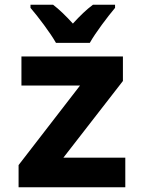

<svg xmlns="http://www.w3.org/2000/svg" viewBox="-20 -786 603 806"><path d="M215 -606H357C381 -649 432 -716 463 -753V-766H370C342 -745 317 -721 286 -687C256 -720 229 -746 203 -766H108V-753C140 -716 192 -647 215 -606ZM58 0H506V-124H246L496 -446V-549H70V-427H316L58 -93Z"/></svg>

Font: Noto Sans Mono SemiCondensed ExtraBold
Style: Regular
Weight: 800
Width: 4
Designer: Monotype Design Team
Foundry: Monotype Imaging Inc.
Version: Version 2.014